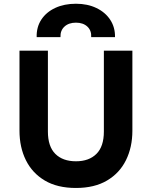

<svg xmlns="http://www.w3.org/2000/svg" viewBox="-20 -964 791 1000"><path d="M375.5 15Q278.5 15 213.2 -23.8Q148 -62.5 114.8 -129.8Q81.5 -197 81.5 -283V-700H229.5V-279Q229.5 -201 268.2 -162.5Q307 -124 375.5 -124Q443.5 -124 482.2 -162.5Q521 -201 521 -279V-700H669.5V-283Q669.5 -197.5 636.2 -130Q603 -62.5 537.5 -23.8Q472 15 375.5 15ZM171 -770.5Q169.5 -822.5 195.2 -861.8Q221 -901 267.8 -922.8Q314.5 -944.5 375.5 -944.5Q436 -944.5 482.2 -922.2Q528.5 -900 554.2 -860.8Q580 -821.5 579 -770.5H455Q457 -805 435 -825.5Q413 -846 375.5 -846Q338 -846 315.8 -825.5Q293.5 -805 295 -770.5Z"/></svg>

Font: Geologica SemiBold
Style: Regular
Weight: 600
Designer: Sindre Bremnes, Frode Helland
Foundry: Monokrom Skriftforlag AS
Version: Version 1.010;gftools[0.9.28]